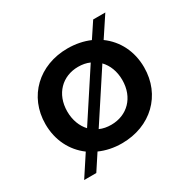

<svg xmlns="http://www.w3.org/2000/svg" viewBox="-152 -745 949 959"><g transform="rotate(-30 322.5 -265.0)"><path d="M576 -601H506L449 -515C412 -531 369 -540 322 -540C158 -540 38 -427 38 -267C38 -174 78 -97 144 -48L66 71H136L195 -19C233 -2 276 7 322 7C488 7 607 -107 607 -267C607 -360 567 -437 500 -486ZM164 -267C164 -369 232 -434 322 -434C346 -434 368 -430 388 -421L208 -146C181 -175 164 -217 164 -267ZM322 -100C298 -100 276 -104 256 -113L436 -388C464 -359 481 -317 481 -267C481 -165 413 -100 322 -100Z"/></g></svg>

Font: Talent
Style: Bold
Weight: 600
Designer: Mike Powis
Version: Version 1.001;hotconv 1.0.109;makeotfexe 2.5.65596